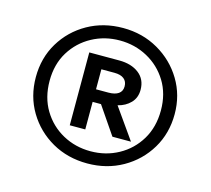

<svg xmlns="http://www.w3.org/2000/svg" viewBox="-80 -840 768 700"><g transform="rotate(15 303.5 -490.5)"><path d="M303.5 -235.5Q229.5 -235.5 170.2 -269.2Q111 -303 76.2 -361Q41.5 -419 41.5 -491.5Q41.5 -564 76.2 -621.8Q111 -679.5 170.2 -713Q229.5 -746.5 303.5 -746.5Q377 -746.5 436.5 -712.2Q496 -678 530.8 -620.2Q565.5 -562.5 565.5 -491.5Q565.5 -419 530.8 -361Q496 -303 436.5 -269.2Q377 -235.5 303.5 -235.5ZM303.5 -281.5Q361 -281.5 408.8 -307.8Q456.5 -334 485 -381.2Q513.5 -428.5 513.5 -491.5Q513.5 -554 484.8 -600.8Q456 -647.5 408.2 -673.5Q360.5 -699.5 303.5 -699.5Q246.5 -699.5 198.8 -673.5Q151 -647.5 122.2 -600.8Q93.5 -554 93.5 -491.5Q93.5 -428.5 122 -381.2Q150.5 -334 198.2 -307.8Q246 -281.5 303.5 -281.5ZM206.5 -353.5V-628.5H319.5Q365.5 -628.5 394 -606.5Q422.5 -584.5 422.5 -545Q422.5 -515 403.8 -495.5Q385 -476 356 -469L437.5 -353.5H367.5L296.5 -457.5H265V-353.5ZM265 -505H311.5Q336 -505 349.5 -514.2Q363 -523.5 363 -542Q363 -560.5 350.5 -570.5Q338 -580.5 314.5 -580.5H265Z"/></g></svg>

Font: Geologica Thin Roman ExtraBold
Style: Regular
Weight: 800
Version: Version 1.010;gftools[0.9.28]